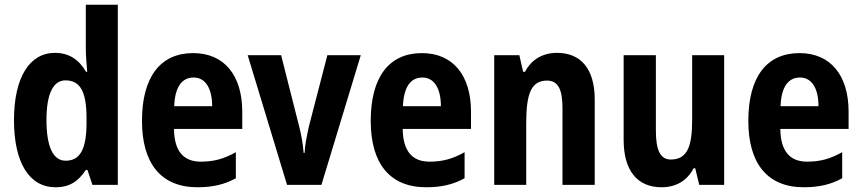

<svg xmlns="http://www.w3.org/2000/svg" viewBox="-20 -780 3635 810"><path d="M214 10C275 10 311 -16 342 -63H349L370 0H477V-760H342V-575C342 -547 345 -512 348 -477H343C314 -528 271 -557 212 -557C105 -557 39 -454 39 -273C39 -93 104 10 214 10ZM257 -102C205 -102 176 -159 176 -274C176 -383 204 -441 256 -441C320 -441 345 -390 345 -283V-256C344 -151 318 -102 257 -102Z M795 -556C657 -556 579 -456 579 -270C579 -92 658 10 813 10C878 10 928 -2 975 -28V-138C924 -109 880 -98 827 -98C753 -98 715 -144 714 -236H1002V-309C1002 -462 926 -556 795 -556ZM797 -453C848 -453 875 -405 875 -332H715C718 -417 750 -453 797 -453Z M1191 0H1336L1502 -547H1361L1283 -246C1274 -204 1266 -166 1265 -135H1261C1258 -174 1251 -213 1241 -251L1166 -547H1025Z M1760 -556C1622 -556 1544 -456 1544 -270C1544 -92 1623 10 1778 10C1843 10 1893 -2 1940 -28V-138C1889 -109 1845 -98 1792 -98C1718 -98 1680 -144 1679 -236H1967V-309C1967 -462 1891 -556 1760 -556ZM1762 -453C1813 -453 1840 -405 1840 -332H1680C1683 -417 1715 -453 1762 -453Z M2330 -557C2271 -557 2222 -530 2195 -477H2187L2171 -547H2065V0H2200V-261C2200 -387 2222 -440 2288 -440C2336 -440 2353 -400 2353 -323V0H2489V-360C2489 -491 2429 -557 2330 -557Z M3035 -547H2900V-275C2900 -167 2882 -107 2810 -107C2765 -107 2747 -148 2747 -228V-547H2611V-190C2611 -61 2668 10 2771 10C2830 10 2878 -16 2906 -70H2913L2930 0H3035Z M3353 -556C3215 -556 3137 -456 3137 -270C3137 -92 3216 10 3371 10C3436 10 3486 -2 3533 -28V-138C3482 -109 3438 -98 3385 -98C3311 -98 3273 -144 3272 -236H3560V-309C3560 -462 3484 -556 3353 -556ZM3355 -453C3406 -453 3433 -405 3433 -332H3273C3276 -417 3308 -453 3355 -453Z"/></svg>

Font: Noto Sans Armenian Condensed
Style: Regular
Weight: 400
Width: 3
Designer: Monotype Design Team
Foundry: Monotype Imaging Inc.
Version: Version 2.008